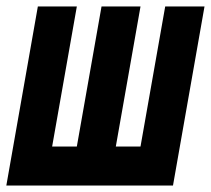

<svg xmlns="http://www.w3.org/2000/svg" viewBox="-22 -571 650 591"><path d="M94.5 -551H214.5L138.5 -120H214.5L290.5 -551H410.5L334.5 -120H410.5L486.5 -551H607.5L510.5 0H-2.5Z"/></svg>

Font: JuliaMono Black
Style: Italic
Weight: 900
Italic angle: -9°
Monospace: yes
Designer: cormullion
Foundry: corm
Version: Version 0.057; ttfautohint (v1.8.4)